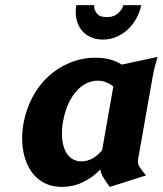

<svg xmlns="http://www.w3.org/2000/svg" viewBox="-20 -721 637 752"><path d="M521 -98Q518 -81 526.5 -67.5Q535 -54 552 -34L410 11Q395 -9 385.5 -24.5Q376 -40 373 -57Q342 -25 304 -7Q266 11 223 11Q178 11 145.5 -9Q113 -29 94 -63Q75 -97 69 -142Q63 -187 72 -238Q82 -292 106.5 -339Q131 -386 168 -420.5Q205 -455 253 -475Q301 -495 356 -495Q414 -495 457 -468L597 -498Q591 -478 586.5 -460.5Q582 -443 577 -415ZM299 -89Q322 -89 342.5 -100.5Q363 -112 380 -133L424 -383Q410 -393 395 -399Q380 -405 363 -405Q337 -405 314.5 -392.5Q292 -380 274.5 -358.5Q257 -337 245 -308Q233 -279 227 -246Q221 -213 223 -184Q225 -155 234 -134Q243 -113 259.5 -101Q276 -89 299 -89ZM533 -701Q528 -674 514.5 -649.5Q501 -625 481.5 -606.5Q462 -588 437 -577Q412 -566 383 -566Q355 -566 333 -576.5Q311 -587 297.5 -605.5Q284 -624 279 -648.5Q274 -673 279 -701H349Q347 -686 358 -670Q369 -654 398 -654Q427 -654 444 -670.5Q461 -687 463 -701Z"/></svg>

Font: LT Museum
Style: Bold Italic
Weight: 700
Designer: Daniel Lyons
Foundry: LyonsType
Version: Version 1.011